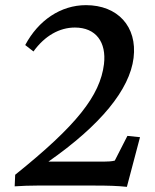

<svg xmlns="http://www.w3.org/2000/svg" viewBox="-20 -721 601 746"><path d="M39 -42 37 3C66 1 96 0 123 0H351C397 0 437 1 473 5L524 -188L475 -193L426 -97C415 -94 399 -93 382 -93H168C371 -235 484 -373 499 -496C514 -618 437 -701 314 -701C216 -701 129 -642 78 -546L110 -521C154 -582 211 -614 271 -614C353 -614 394 -557 384 -472C369 -349 277 -233 39 -42Z"/></svg>

Font: TPK Tissa Web Medium
Style: Italic
Weight: 500
Italic angle: -7°
Designer: Jacques Le Bailly, Suppakit Chalermlarp | Katatrad Co.,Ltd.
Foundry: Jacques Le Bailly, Cadson Demak Co.,Ltd.
Version: Version 5.000;Glyphs 3.1.2 (3151)